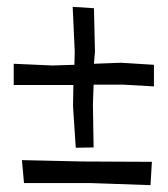

<svg xmlns="http://www.w3.org/2000/svg" viewBox="-20 -581 489 560"><path d="M429 -392V-329L341 -334H253L251 -277L253 -151L201 -150L193 -271L194 -333H126H20V-395L133 -390L197 -392L198 -430L192 -561L254 -557L257 -431L254 -395L333 -398ZM221 -110 423 -109 419 -41 246 -47H50L44 -114Z"/></svg>

Font: Underdog
Style: Regular
Weight: 400
Designer: Sergey Steblina
Foundry: Sergey Steblina, Jovanny Lemonad
Version: Version 1.001; ttfautohint (v0.9)